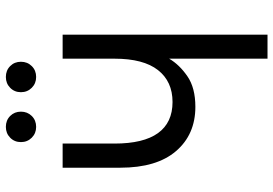

<svg xmlns="http://www.w3.org/2000/svg" viewBox="-159 -775 934 656"><g transform="rotate(-90 308.0 -447.0)"><path d="M435.5 0V-336Q415 -301 375.5 -273.8Q336 -246.5 271 -246.5Q176.5 -246.5 119.8 -312.5Q63 -378.5 63 -503V-700H145.5V-522.5Q145.5 -424 181.2 -374.2Q217 -324.5 287.5 -324.5Q357.5 -324.5 396.5 -374.2Q435.5 -424 435.5 -522.5V-700H517.5V0ZM202.5 -790.5Q180.5 -790.5 165.5 -805.5Q150.5 -820.5 150.5 -842.5Q150.5 -864.5 165.5 -879.2Q180.5 -894 202.5 -894Q225 -894 239.8 -879.2Q254.5 -864.5 254.5 -842.5Q254.5 -820.5 239.8 -805.5Q225 -790.5 202.5 -790.5ZM373 -790.5Q351 -790.5 336 -805.5Q321 -820.5 321 -842.5Q321 -864.5 336 -879.2Q351 -894 373 -894Q395.5 -894 410.2 -879.2Q425 -864.5 425 -842.5Q425 -820.5 410.2 -805.5Q395.5 -790.5 373 -790.5Z"/></g></svg>

Font: Overpass Mono
Style: Regular
Weight: 400
Designer: Delve Withrington, Dave Bailey
Foundry: Delve Fonts LLC
Version: Version 4.000